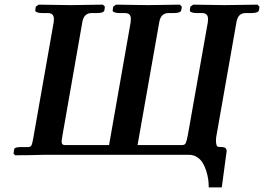

<svg xmlns="http://www.w3.org/2000/svg" viewBox="-20 -667 1136 826"><path d="M334 -570.8 249 -85.9Q245.1 -63.5 245.1 -58.1Q245.1 -43 257.8 -43H449.2L542 -570.8Q542 -574.2 542.5 -579.1Q543 -584 543 -585.9Q543 -610.8 517.1 -610.8H493.2Q480.5 -610.8 471.9 -614.3Q463.4 -617.7 464.8 -623L466.8 -638.2L479 -647Q576.2 -645 615.2 -645L753.9 -647L762.2 -638.2L759.8 -623Q756.8 -610.8 728 -610.8H705.1Q671.4 -610.8 665 -570.8L571.8 -43H764.2Q774.9 -43 779.1 -51.5Q783.2 -60.1 788.1 -85.9L874 -570.8Q875 -576.7 875 -585Q875 -610.8 849.1 -610.8H825.2Q812.5 -610.8 804 -614.3Q795.4 -617.7 796.9 -623L798.8 -638.2L811 -647Q907.7 -645 945.8 -645L1087.9 -647L1096.2 -638.2L1094.2 -623Q1091.3 -610.8 1062 -610.8H1036.1Q1003.4 -610.8 997.1 -570.8L911.1 -83Q909.2 -75.2 909.2 -62Q909.2 -35.2 919.9 -35.2Q940.4 -35.2 947.8 -31.5Q955.1 -27.8 955.1 -17.1Q955.1 -16.1 954.6 -13.7Q954.1 -11.2 954.1 -9.8L934.1 139.2H877.9V136.2Q877.9 121.1 875.7 104.5Q873.5 87.9 867.4 68.6Q861.3 49.3 852.3 34.2Q843.3 19 827.9 9Q812.5 -1 793 -1H171.9Q97.7 1 44.9 1L38.1 -6.8L41 -24.9Q42.5 -34.2 68.8 -34.2H99.1Q110.4 -34.2 114.3 -40Q118.7 -46.4 123 -71.8L210.9 -570.8Q211.9 -576.7 211.9 -585Q211.9 -610.8 186 -610.8H160.2Q147.5 -610.8 138.9 -614.3Q130.4 -617.7 131.8 -623L133.8 -638.2L146 -647Q245.1 -645 284.2 -645L422.9 -647L431.2 -638.2L429.2 -623Q426.3 -610.8 397 -610.8H374Q340.3 -610.8 334 -570.8Z"/></svg>

Font: Linux Libertine G
Style: Bold Italic
Weight: 700
Italic angle: -11.5°
Designer: Philipp H. Poll
Foundry: Philipp H. Poll
Version: Version 4.1.0